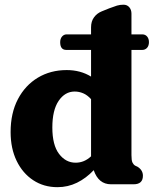

<svg xmlns="http://www.w3.org/2000/svg" viewBox="-20 -764 638 796"><path d="M229.5 -589Q229.5 -603.5 237.2 -612.5Q245 -621.5 256.5 -621.5H357.5V-650.5Q357.5 -675.5 369.8 -692.2Q382 -709 402 -717L433 -729.5Q452.5 -737 465 -740.8Q477.5 -744.5 492 -744.5Q507 -744.5 516 -734Q525 -723.5 525 -707.5V-621.5H569.5Q582.5 -621.5 590 -612.5Q597.5 -603.5 597.5 -589.5Q597.5 -574.5 589.8 -565.8Q582 -557 569.5 -557H525V-121Q525 -99 529 -90.5Q533 -82 540 -77.5L550.5 -72.5Q572.5 -58.5 572.5 -35.5Q572.5 0 534 0H440Q388.5 0 368.5 -58.5Q337 -25 299.2 -6.5Q261.5 12 218 12Q161.5 12 117.8 -16.8Q74 -45.5 49 -97Q24 -148.5 24 -216.5Q24 -295 54.2 -352.8Q84.5 -410.5 137 -442Q189.5 -473.5 256.5 -473.5Q313.5 -473.5 357.5 -446.5V-557H255Q229.5 -557 229.5 -589ZM197 -235.5Q197 -162.5 224.8 -126Q252.5 -89.5 293.5 -89.5Q329.5 -89.5 357.5 -116V-353Q342 -370 325 -377.2Q308 -384.5 289.5 -384.5Q249.5 -384.5 223.2 -346Q197 -307.5 197 -235.5Z"/></svg>

Font: Fraunces 72pt S100
Style: Bold
Weight: 700
Version: Version 1.000; ttfautohint (v1.8.3)